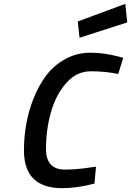

<svg xmlns="http://www.w3.org/2000/svg" viewBox="-20 -971 684 1002"><path d="M305 11Q105 11 105 -186Q105 -331 155 -457Q182 -525 221.5 -577.5Q261 -630 321 -663Q381 -696 454 -696Q521 -696 598 -676L623 -669L597 -585Q529 -599 454 -599Q379 -599 325 -537Q271 -475 245.5 -384Q220 -293 220 -194Q220 -86 319 -86Q382 -86 458 -98L481 -101L473 -13Q382 11 305 11ZM395 -774 386 -859 634 -951 644 -854Z"/></svg>

Font: Titillium Web SemiBold
Style: Italic
Weight: 600
Italic angle: -13°
Version: Version 1.002;PS 57.000;hotconv 1.0.70;makeotf.lib2.5.55311